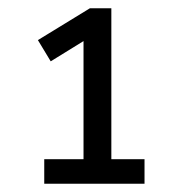

<svg xmlns="http://www.w3.org/2000/svg" viewBox="-20 -725 420 463"><path d="M86.7 -282V-341.1H181.4V-644.6H211.7L102.3 -577.1L71.4 -628.3L196.7 -705H248.5V-341.1H328.5V-282Z"/></svg>

Font: Nunito Sans 12pt ExtraLight
Style: Regular
Weight: 200
Designer: Vernon Adams
Foundry: Vernon Adams
Version: Version 3.101;gftools[0.9.27]